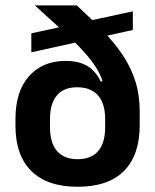

<svg xmlns="http://www.w3.org/2000/svg" viewBox="-20 -681 577 714"><path d="M269 13.5Q155.5 13.5 96.5 -45Q37.5 -103.5 37.5 -213.5V-238.5Q37.5 -341 88 -397.8Q138.5 -454.5 224 -454.5Q259.5 -454.5 284.8 -445Q310 -435.5 327 -418.2Q344 -401 354.5 -378L390.5 -382.5L371 -239Q371 -267.5 364.2 -289.5Q357.5 -311.5 344.5 -326.2Q331.5 -341 312 -348.8Q292.5 -356.5 267 -356.5Q217 -356.5 191.5 -326.2Q166 -296 166 -239V-207Q166 -149.5 192.2 -119.2Q218.5 -89 268.5 -89Q319 -89 345 -119.2Q371 -149.5 371 -207Q371 -222.5 371 -239.2Q371 -256 371 -276.5Q370.5 -296.5 369.8 -311.2Q369 -326 368.5 -345Q364.5 -381.5 345.8 -415.5Q327 -449.5 294.2 -486Q261.5 -522.5 215.2 -565Q169 -607.5 110 -660.5V-661H265.5Q320.5 -610 364 -565Q407.5 -520 437.5 -474.5Q467.5 -429 483.5 -378.5Q499.5 -328 499.5 -266.5V-215.5Q499.5 -104 441 -45.2Q382.5 13.5 269 13.5ZM96.5 -486.5V-557L474 -639V-569.5Z"/></svg>

Font: Anek Gurmukhi Medium SemiBold
Style: Regular
Weight: 600
Version: Version 1.003